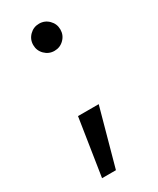

<svg xmlns="http://www.w3.org/2000/svg" viewBox="-181 -577 664 808"><g transform="rotate(-30 151.0 -173.0)"><path d="M62.5 175.3 105.5 -101.6H206.1L129.9 175.3ZM157.7 -388.7Q130.4 -388.7 111.1 -408Q91.8 -427.2 91.8 -454.6Q91.8 -481.9 111.1 -501.2Q130.4 -520.5 157.7 -520.5Q185.1 -520.5 204.3 -501.2Q223.6 -481.9 223.6 -454.6Q223.6 -427.2 204.3 -408Q185.1 -388.7 157.7 -388.7Z"/></g></svg>

Font: Inter
Style: Regular
Weight: 400
Designer: Rasmus Andersson
Foundry: rsms
Version: Version 4.001;git-9221beed3